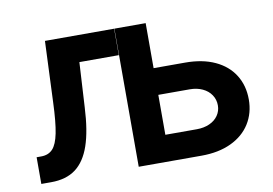

<svg xmlns="http://www.w3.org/2000/svg" viewBox="-62 -628 1033 726"><g transform="rotate(-10 454.0 -265.0)"><path d="M42 -102.5H59.6Q87.4 -102.5 103.8 -119.9Q120.1 -137.2 128.4 -178.7Q136.7 -220.2 139.6 -295.9L149.4 -530.3H415V-428.7H263.7L253.9 -256.8Q249.5 -167.5 230.2 -111.1Q210.9 -54.7 174.3 -27.3Q137.7 0 80.1 0H42ZM870.1 -178.7Q870.1 -126.5 844.7 -85.9Q819.3 -45.4 771.2 -22.7Q723.1 0 657.2 0H416V-530.3H536.1V-357.4H657.2Q723.6 -357.4 771.5 -335.2Q819.3 -313 844.7 -272.5Q870.1 -231.9 870.1 -178.7ZM657.2 -101.6Q684.1 -101.6 705.6 -111.1Q727.1 -120.6 739 -137.9Q751 -155.3 751 -176.8Q751 -199.2 739 -217Q727.1 -234.9 705.6 -244.9Q684.1 -254.9 657.2 -254.9H536.1V-101.6Z"/></g></svg>

Font: Pretendard GOV SemiBold
Style: Regular
Weight: 600
Designer: Base glyphs from Inter by Rasmus Andersson; Hangeul glyphs from Noto Sans CJK(Source Han Sans) by Jang Soo-young and Kan
Foundry: Kil Hyung-jin
Version: Version 1.309